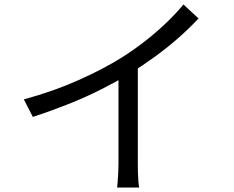

<svg xmlns="http://www.w3.org/2000/svg" viewBox="-20 -803 1040 854"><path d="M86 -361Q216 -396 328 -446Q440 -496 523 -548Q575 -581 624.5 -619.5Q674 -658 718 -700Q762 -742 796 -783L863 -721Q821 -676 772 -633Q723 -590 668.5 -550.5Q614 -511 555 -474Q500 -441 431 -406Q362 -371 284 -340Q206 -309 126 -283ZM507 -506 593 -532V-76Q593 -57 593.5 -36Q594 -15 595.5 3Q597 21 599 31H501Q502 21 503.5 3Q505 -15 506 -36Q507 -57 507 -76Z"/></svg>

Font: Farlight84_Sys_V01
Style: Regular
Weight: 400
Designer: Ryoko NISHIZUKA  (kana, bopomofo & ideographs); Paul D. Hunt (Latin, Greek & Cyrillic); Sandoll Communications , Soo-you
Foundry: Adobe
Version: Version 2.004;October 29, 2024;FontCreator 14.0.0.2814 64-bi